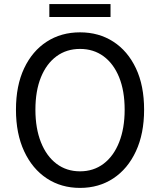

<svg xmlns="http://www.w3.org/2000/svg" viewBox="-20 -905 782 938"><path d="M371 13Q279 13 208.5 -33.5Q138 -80 98 -166Q58 -252 58 -369Q58 -487 98 -571.5Q138 -656 208.5 -701.5Q279 -747 371 -747Q463 -747 533.5 -701.5Q604 -656 644 -571.5Q684 -487 684 -369Q684 -252 644 -166Q604 -80 533.5 -33.5Q463 13 371 13ZM371 -68Q437 -68 486 -105Q535 -142 562 -210Q589 -278 589 -369Q589 -461 562 -527.5Q535 -594 486 -630Q437 -666 371 -666Q305 -666 256 -630Q207 -594 180 -527.5Q153 -461 153 -369Q153 -278 180 -210Q207 -142 256 -105Q305 -68 371 -68ZM221 -822V-885H520V-822Z"/></svg>

Font: Source Han Sans SC
Style: Regular
Weight: 400
Designer: Ryoko NISHIZUKA 西塚涼子 (kana, bopomofo & ideographs); Paul D. Hunt (Latin, Greek & Cyrillic); Sandoll Communications 산돌커뮤니
Foundry: Adobe
Version: Version 2.002;hotconv 1.0.116;makeotfexe 2.5.65601; ttfautoh